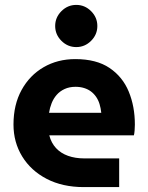

<svg xmlns="http://www.w3.org/2000/svg" viewBox="-20 -763 602 783"><path d="M322 0Q235 0 170.5 -33.5Q106 -67 70.5 -125Q35 -183 35 -255Q35 -336 68 -396Q101 -456 158 -489Q215 -522 287 -522Q373 -522 426.5 -486Q480 -450 505 -389.5Q530 -329 530 -255Q530 -245 529 -231.5Q528 -218 526 -211H181Q189 -180 208.5 -159Q228 -138 257.5 -127.5Q287 -117 324 -117H466V0ZM180 -303H393Q391 -322 386 -338.5Q381 -355 372 -368Q363 -381 351 -390Q339 -399 323 -404Q307 -409 288 -409Q263 -409 243.5 -400Q224 -391 211 -376Q198 -361 190.5 -342Q183 -323 180 -303ZM291 -571Q256 -571 230.5 -596.5Q205 -622 205 -657Q205 -692 230.5 -717.5Q256 -743 291 -743Q326 -743 351.5 -717.5Q377 -692 377 -657Q377 -622 351.5 -596.5Q326 -571 291 -571Z"/></svg>

Font: MuseoModerno Thin SemiBold
Style: Regular
Weight: 600
Version: Version 1.003